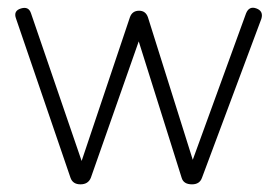

<svg xmlns="http://www.w3.org/2000/svg" viewBox="-20 -481 724 501"><path d="M481 0Q459 0 454 -17L342 -373L217 -17Q210 0 190 0Q170 0 164 -17L22 -432Q14 -453 35 -459Q55 -465 61 -446L193 -61L319 -436Q325 -453 343 -453Q360 -453 366 -436L483 -64L622 -446Q630 -466 649 -459Q668 -452 662 -432L507 -17Q501 0 481 0Z"/></svg>

Font: Jura Light
Style: Regular
Weight: 300
Designer: Daniel Johnson, Alexei Vanyashin
Foundry: Daniel Johnson
Version: Version 5.103